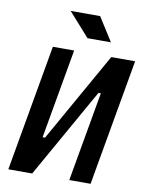

<svg xmlns="http://www.w3.org/2000/svg" viewBox="-97 -969 789 1037"><g transform="rotate(10 297.5 -450.5)"><path d="M22 0H152.8L429.7 -490.7H442.9L356.4 0H473.1L595.2 -693.4H464.4L187.5 -202.6H174.3L260.7 -693.4H144ZM320.3 -771.5H448.7L366.7 -900.9H205.1Z"/></g></svg>

Font: Cascadia Code SemiBold
Style: Italic
Weight: 600
Italic angle: -10°
Monospace: yes
Designer: Aaron Bell
Foundry: Saja Typeworks
Version: Version 2404.023